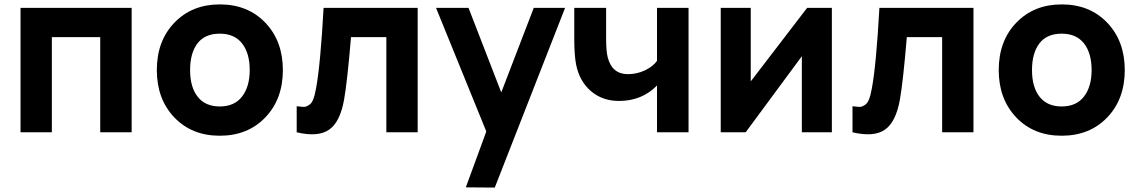

<svg xmlns="http://www.w3.org/2000/svg" viewBox="-20 -598 5146 868"><path d="M575.2 -562.5V0H433.1V-430.2H214.4V0H72.8V-562.5Z M973.6 15.6Q846.7 15.6 767.8 -67.4Q689 -150.4 689 -281.2Q689 -413.1 768.6 -495.6Q848.1 -578.1 973.6 -578.1Q1100.6 -578.1 1179.7 -495.1Q1258.8 -412.1 1258.8 -281.2Q1258.8 -149.9 1179.4 -67.1Q1100.1 15.6 973.6 15.6ZM1108.9 -281.2Q1108.9 -357.9 1074.2 -401.9Q1039.6 -445.8 973.6 -445.8Q906.2 -445.8 872.8 -401.9Q839.4 -357.9 839.4 -281.2Q839.4 -204.1 873.8 -160.4Q908.2 -116.7 973.6 -116.7Q1039.6 -116.7 1074.2 -161.4Q1108.9 -206.1 1108.9 -281.2Z M1442.9 -562.5H1868.2V0H1726.6V-430.2H1566.9Q1549.8 -227.1 1535.6 -147.9Q1517.6 -45.9 1467.5 -11.5Q1417.5 22.9 1321.3 0V-117.7Q1336.9 -116.2 1348.1 -115Q1359.4 -113.8 1368.4 -118.4Q1377.4 -123 1383.3 -128.2Q1389.2 -133.3 1394 -144.3Q1398.9 -155.3 1402.1 -167.5Q1405.3 -179.7 1408.7 -197.8Q1428.7 -305.2 1442.9 -562.5Z M2393.1 -562.5H2534.7L2216.8 250L2085.9 249L2177.2 0L2178.2 -4.4L1951.2 -562.5H2098.1L2246.1 -180.2Z M2950.2 -562.5H3092.8V0H2950.2V-211.4Q2881.8 -141.6 2778.3 -141.6Q2703.6 -141.6 2651.6 -186Q2599.6 -230.5 2584.5 -306.2Q2576.2 -348.6 2576.2 -421.9V-562.5H2720.2V-421.9Q2720.2 -367.2 2727.5 -338.4Q2747.1 -262.7 2818.8 -262.7Q2858.9 -262.7 2895.3 -279.8Q2931.6 -296.9 2950.2 -322.8Z M3740.7 -562.5V0H3605V-343.8L3351.1 0H3238.3V-562.5H3374V-230L3628.9 -562.5Z M3955.6 -562.5H4380.9V0H4239.3V-430.2H4079.6Q4062.5 -227.1 4048.3 -147.9Q4030.3 -45.9 3980.2 -11.5Q3930.2 22.9 3834 0V-117.7Q3849.6 -116.2 3860.8 -115Q3872.1 -113.8 3881.1 -118.4Q3890.1 -123 3896 -128.2Q3901.9 -133.3 3906.7 -144.3Q3911.6 -155.3 3914.8 -167.5Q3918 -179.7 3921.4 -197.8Q3941.4 -305.2 3955.6 -562.5Z M4779.8 15.6Q4652.8 15.6 4574 -67.4Q4495.1 -150.4 4495.1 -281.2Q4495.1 -413.1 4574.7 -495.6Q4654.3 -578.1 4779.8 -578.1Q4906.7 -578.1 4985.8 -495.1Q5064.9 -412.1 5064.9 -281.2Q5064.9 -149.9 4985.6 -67.1Q4906.2 15.6 4779.8 15.6ZM4915 -281.2Q4915 -357.9 4880.4 -401.9Q4845.7 -445.8 4779.8 -445.8Q4712.4 -445.8 4679 -401.9Q4645.5 -357.9 4645.5 -281.2Q4645.5 -204.1 4679.9 -160.4Q4714.4 -116.7 4779.8 -116.7Q4845.7 -116.7 4880.4 -161.4Q4915 -206.1 4915 -281.2Z"/></svg>

Font: Manrope3 ExtraBold
Style: Bold
Weight: 800
Width: 4
Designer: Mikhail Sharanda
Foundry: Mikhail Sharanda
Version: Version 3.000;PS 003.000;hotconv 1.0.88;makeotf.lib2.5.64775